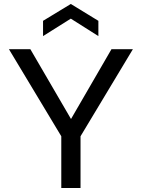

<svg xmlns="http://www.w3.org/2000/svg" viewBox="-20 -948 715 968"><path d="M289 0V-261L25 -700H133L338 -348L542 -700H650L386 -261V0ZM197 -766V-843L337 -928L476 -843V-766L337 -854Z"/></svg>

Font: Envelope Sans Variable
Style: Regular
Weight: 500
Designer: Andreas Rasmussen / Norman Anderson
Foundry: mail.de GmbH
Version: Version 1.150